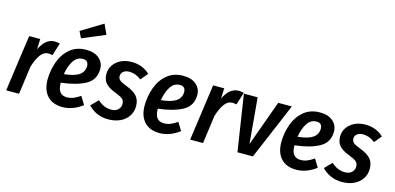

<svg xmlns="http://www.w3.org/2000/svg" viewBox="-73 -1270 3585 1741"><g transform="rotate(15 1719.0 -400.0)"><path d="M389 -535 352 -417Q330 -422 313 -422Q271 -422 240.5 -381.5Q210 -341 186 -264L150 0H29L103 -529H207L203 -432Q256 -542 341 -542Q363 -542 389 -535Z M803 -407Q803 -305 717.5 -258Q632 -211 489 -195V-191Q489 -81 576 -81Q607 -81 636.5 -92.5Q666 -104 700 -128L746 -53Q656 15 560 15Q467 15 416.5 -40Q366 -95 366 -194Q367 -280 395.5 -360Q424 -440 485 -491.5Q546 -543 637 -543Q715 -543 759 -504.5Q803 -466 803 -407ZM681 -402Q681 -426 668.5 -440.5Q656 -455 628 -455Q573 -455 540.5 -404Q508 -353 496 -277Q591 -286 636 -317Q681 -348 681 -402ZM777 -721 562 -631 532 -692 734 -815Z M1234 -477 1178 -410Q1125 -452 1066 -452Q1031 -452 1010 -435.5Q989 -419 989 -391Q989 -367 1008.5 -351.5Q1028 -336 1080 -317Q1143 -293 1173.5 -258Q1204 -223 1204 -166Q1204 -112 1176.5 -71Q1149 -30 1100.5 -7.5Q1052 15 990 15Q929 15 881 -7Q833 -29 800 -65L865 -131Q924 -77 991 -77Q1035 -77 1057.5 -99.5Q1080 -122 1080 -152Q1080 -183 1061.5 -199.5Q1043 -216 988 -237Q925 -261 896.5 -293.5Q868 -326 868 -380Q868 -424 892 -461Q916 -498 960.5 -520.5Q1005 -543 1064 -543Q1115 -543 1158.5 -526Q1202 -509 1234 -477Z M1714 -407Q1714 -305 1628.5 -258Q1543 -211 1400 -195V-191Q1400 -81 1487 -81Q1518 -81 1547.5 -92.5Q1577 -104 1611 -128L1657 -53Q1567 15 1471 15Q1378 15 1327.5 -40Q1277 -95 1277 -194Q1278 -280 1306.5 -360Q1335 -440 1396 -491.5Q1457 -543 1548 -543Q1626 -543 1670 -504.5Q1714 -466 1714 -407ZM1592 -402Q1592 -426 1579.5 -440.5Q1567 -455 1539 -455Q1484 -455 1451.5 -404Q1419 -353 1407 -277Q1502 -286 1547 -317Q1592 -348 1592 -402Z M2116 -535 2079 -417Q2057 -422 2040 -422Q1998 -422 1967.5 -381.5Q1937 -341 1913 -264L1877 0H1756L1830 -529H1934L1930 -432Q1983 -542 2068 -542Q2090 -542 2116 -535Z M2345 0H2200L2119 -529H2248L2286 -100L2441 -529H2569Z M2997 -407Q2997 -305 2911.5 -258Q2826 -211 2683 -195V-191Q2683 -81 2770 -81Q2801 -81 2830.5 -92.5Q2860 -104 2894 -128L2940 -53Q2850 15 2754 15Q2661 15 2610.5 -40Q2560 -95 2560 -194Q2561 -280 2589.5 -360Q2618 -440 2679 -491.5Q2740 -543 2831 -543Q2909 -543 2953 -504.5Q2997 -466 2997 -407ZM2875 -402Q2875 -426 2862.5 -440.5Q2850 -455 2822 -455Q2767 -455 2734.5 -404Q2702 -353 2690 -277Q2785 -286 2830 -317Q2875 -348 2875 -402Z M3428 -477 3372 -410Q3319 -452 3260 -452Q3225 -452 3204 -435.5Q3183 -419 3183 -391Q3183 -367 3202.5 -351.5Q3222 -336 3274 -317Q3337 -293 3367.5 -258Q3398 -223 3398 -166Q3398 -112 3370.5 -71Q3343 -30 3294.5 -7.5Q3246 15 3184 15Q3123 15 3075 -7Q3027 -29 2994 -65L3059 -131Q3118 -77 3185 -77Q3229 -77 3251.5 -99.5Q3274 -122 3274 -152Q3274 -183 3255.5 -199.5Q3237 -216 3182 -237Q3119 -261 3090.5 -293.5Q3062 -326 3062 -380Q3062 -424 3086 -461Q3110 -498 3154.5 -520.5Q3199 -543 3258 -543Q3309 -543 3352.5 -526Q3396 -509 3428 -477Z"/></g></svg>

Font: Fira Sans Condensed Medium
Style: Italic
Weight: 500
Width: 3
Italic angle: -8°
Designer: bBox Type GmbH & Carrois Corporate GbR & Edenspiekermann AG
Foundry: bBox Type GmbH & Carrois Corporate GbR & Edenspiekermann AG
Version: Version 4.301